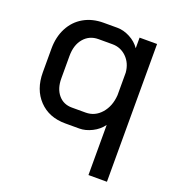

<svg xmlns="http://www.w3.org/2000/svg" viewBox="-129 -612 845 918"><g transform="rotate(20 293.5 -152.5)"><path d="M423 -53Q403 -25 370 -8.5Q337 8 306 8H234Q151 8 100.5 -45Q50 -98 50 -185V-305Q50 -365 74 -411Q98 -457 141.5 -482Q185 -507 242 -507H312Q344 -507 376.5 -490Q409 -473 428 -445V-499H517V202H423ZM308 -74Q355 -74 387 -110.5Q419 -147 423 -204V-319Q419 -366 389 -395.5Q359 -425 317 -425H246Q200 -425 171.5 -391.5Q143 -358 143 -302V-188Q143 -136 169 -105Q195 -74 238 -74Z"/></g></svg>

Font: Bai Jamjuree Medium
Style: Regular
Weight: 500
Version: Version 1.000; ttfautohint (v1.6)